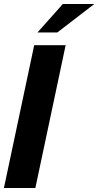

<svg xmlns="http://www.w3.org/2000/svg" viewBox="-24 -940 492 960"><path d="M304.2 -713.9 152.8 0H-4.4L147 -713.9ZM163.6 -777.8 290 -919.9H447.3L262.7 -777.8Z"/></svg>

Font: XB Khoramshahr
Style: Bold Italic
Weight: 700
Italic angle: -12°
Designer: Behnam
Foundry: Irmug
Version: Version 8.005 2009